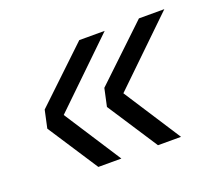

<svg xmlns="http://www.w3.org/2000/svg" viewBox="-78 -582 694 611"><g transform="rotate(-20 269.0 -276.0)"><path d="M327 -476H241L62 -306L49 -246L160 -76H238L113 -269ZM529 -476H443L264 -306L251 -246L362 -76H440L315 -269Z"/></g></svg>

Font: Geist Light
Style: Italic
Weight: 300
Italic angle: -12°
Designer: Basement.studio, Andrés Briganti, Mateo Zaragoza
Foundry: Basement.studio, Vercel, Andrés Briganti, Guido Ferreyra, Mateo Zaragoza
Version: Version 1.500